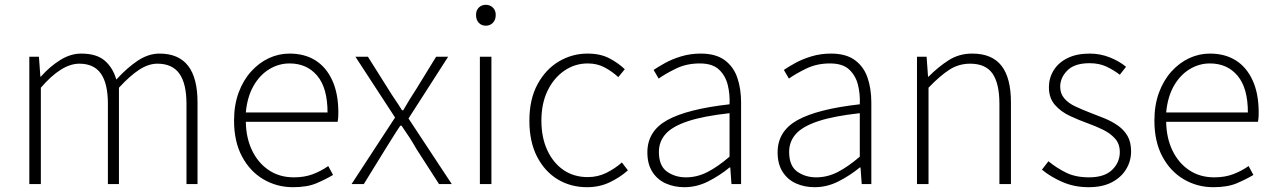

<svg xmlns="http://www.w3.org/2000/svg" viewBox="-20 -766 5300 799"><path d="M102 0V-530H142L148 -447H150Q186 -488 229.5 -515.5Q273 -543 318 -543Q382 -543 416 -513.5Q450 -484 464 -435Q510 -485 554 -514Q598 -543 644 -543Q723 -543 762.5 -492.5Q802 -442 802 -340V0H756V-334Q756 -418 726.5 -459.5Q697 -501 635 -501Q598 -501 559.5 -476Q521 -451 475 -401V0H429V-334Q429 -418 400 -459.5Q371 -501 310 -501Q273 -501 233 -476Q193 -451 150 -401V0Z M1199 13Q1132 13 1076 -20Q1020 -53 987 -115Q954 -177 954 -264Q954 -329 973 -380.5Q992 -432 1025 -468.5Q1058 -505 1099 -524Q1140 -543 1185 -543Q1248 -543 1293 -514.5Q1338 -486 1363 -431Q1388 -376 1388 -298Q1388 -289 1387.5 -279.5Q1387 -270 1385 -259H1003Q1004 -192 1029 -140Q1054 -88 1098.5 -58Q1143 -28 1203 -28Q1247 -28 1281.5 -41Q1316 -54 1346 -75L1366 -38Q1334 -19 1296 -3Q1258 13 1199 13ZM1003 -298H1343Q1343 -400 1300 -451Q1257 -502 1185 -502Q1140 -502 1100.5 -478Q1061 -454 1035 -408.5Q1009 -363 1003 -298Z M1443 0 1624 -277 1459 -530H1511L1596 -395Q1610 -372 1624.5 -351Q1639 -330 1653 -307H1658Q1671 -330 1684 -351Q1697 -372 1712 -395L1795 -530H1845L1680 -273L1860 0H1807L1713 -146Q1699 -171 1683 -195.5Q1667 -220 1651 -243H1646Q1630 -220 1615 -195.5Q1600 -171 1584 -146L1494 0Z M1977 0V-530H2025V0ZM2002 -659Q1984 -659 1972.5 -671Q1961 -683 1961 -704Q1961 -723 1972.5 -734.5Q1984 -746 2002 -746Q2019 -746 2031 -734.5Q2043 -723 2043 -704Q2043 -683 2031 -671Q2019 -659 2002 -659Z M2423 13Q2355 13 2301 -19.5Q2247 -52 2215 -114Q2183 -176 2183 -264Q2183 -353 2217 -415.5Q2251 -478 2306 -510.5Q2361 -543 2425 -543Q2479 -543 2516.5 -523Q2554 -503 2580 -478L2553 -445Q2527 -469 2496 -485.5Q2465 -502 2426 -502Q2372 -502 2328 -471.5Q2284 -441 2258.5 -388Q2233 -335 2233 -264Q2233 -194 2257.5 -141Q2282 -88 2325 -58.5Q2368 -29 2426 -29Q2468 -29 2504 -47Q2540 -65 2568 -90L2593 -57Q2559 -27 2516.5 -7Q2474 13 2423 13Z M2828 13Q2786 13 2751 -2.5Q2716 -18 2695 -50.5Q2674 -83 2674 -132Q2674 -220 2756.5 -266Q2839 -312 3016 -332Q3018 -374 3008.5 -412.5Q2999 -451 2972 -476.5Q2945 -502 2892 -502Q2837 -502 2793 -480.5Q2749 -459 2721 -439L2700 -475Q2719 -488 2748 -504Q2777 -520 2815 -531.5Q2853 -543 2896 -543Q2959 -543 2996 -515.5Q3033 -488 3048.5 -442Q3064 -396 3064 -340V0H3024L3019 -69H3016Q2976 -36 2928 -11.5Q2880 13 2828 13ZM2835 -28Q2881 -28 2924 -50Q2967 -72 3016 -114V-295Q2907 -283 2842.5 -261.5Q2778 -240 2750 -208.5Q2722 -177 2722 -134Q2722 -76 2755.5 -52Q2789 -28 2835 -28Z M3370 13Q3328 13 3293 -2.5Q3258 -18 3237 -50.5Q3216 -83 3216 -132Q3216 -220 3298.5 -266Q3381 -312 3558 -332Q3560 -374 3550.5 -412.5Q3541 -451 3514 -476.5Q3487 -502 3434 -502Q3379 -502 3335 -480.5Q3291 -459 3263 -439L3242 -475Q3261 -488 3290 -504Q3319 -520 3357 -531.5Q3395 -543 3438 -543Q3501 -543 3538 -515.5Q3575 -488 3590.5 -442Q3606 -396 3606 -340V0H3566L3561 -69H3558Q3518 -36 3470 -11.5Q3422 13 3370 13ZM3377 -28Q3423 -28 3466 -50Q3509 -72 3558 -114V-295Q3449 -283 3384.5 -261.5Q3320 -240 3292 -208.5Q3264 -177 3264 -134Q3264 -76 3297.5 -52Q3331 -28 3377 -28Z M3796 0V-530H3836L3842 -447H3844Q3885 -488 3928 -515.5Q3971 -543 4026 -543Q4108 -543 4147.5 -492.5Q4187 -442 4187 -340V0H4139V-334Q4139 -418 4110.5 -459.5Q4082 -501 4017 -501Q3970 -501 3931 -476Q3892 -451 3844 -401V0Z M4510 13Q4451 13 4401.5 -8.5Q4352 -30 4316 -60L4343 -95Q4377 -67 4416.5 -47.5Q4456 -28 4512 -28Q4576 -28 4608 -59Q4640 -90 4640 -133Q4640 -167 4620.5 -189Q4601 -211 4570.5 -226Q4540 -241 4509 -252Q4470 -266 4432.5 -283.5Q4395 -301 4370 -329.5Q4345 -358 4345 -403Q4345 -441 4364.5 -473Q4384 -505 4422 -524Q4460 -543 4515 -543Q4558 -543 4597.5 -527.5Q4637 -512 4666 -488L4640 -455Q4614 -475 4584 -489Q4554 -503 4514 -503Q4452 -503 4422 -473Q4392 -443 4392 -405Q4392 -376 4409.5 -356Q4427 -336 4455 -323Q4483 -310 4514 -298Q4546 -286 4576.5 -273.5Q4607 -261 4632 -243.5Q4657 -226 4672 -200.5Q4687 -175 4687 -136Q4687 -96 4666.5 -62Q4646 -28 4607 -7.5Q4568 13 4510 13Z M5029 13Q4962 13 4906 -20Q4850 -53 4817 -115Q4784 -177 4784 -264Q4784 -329 4803 -380.5Q4822 -432 4855 -468.5Q4888 -505 4929 -524Q4970 -543 5015 -543Q5078 -543 5123 -514.5Q5168 -486 5193 -431Q5218 -376 5218 -298Q5218 -289 5217.5 -279.5Q5217 -270 5215 -259H4833Q4834 -192 4859 -140Q4884 -88 4928.5 -58Q4973 -28 5033 -28Q5077 -28 5111.5 -41Q5146 -54 5176 -75L5196 -38Q5164 -19 5126 -3Q5088 13 5029 13ZM4833 -298H5173Q5173 -400 5130 -451Q5087 -502 5015 -502Q4970 -502 4930.5 -478Q4891 -454 4865 -408.5Q4839 -363 4833 -298Z"/></svg>

Font: Noto Sans SC Thin ExtraLight
Style: Regular
Weight: 250
Version: Version 2.004-H2;hotconv 1.0.118;makeotfexe 2.5.65603